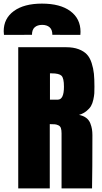

<svg xmlns="http://www.w3.org/2000/svg" viewBox="-58 -1038 564 1058"><path d="M230.5 -846.2Q230.5 -845.7 384.8 -845.7Q385.7 -857.4 385.7 -862.8Q385.7 -935.1 329.8 -976.6Q273.9 -1018.1 173.3 -1018.1Q74.7 -1018.1 18.6 -977.3Q-37.6 -936.5 -37.6 -866.2Q-37.6 -856 -36.1 -845.7L118.2 -846.2Q118.2 -874.5 133.3 -887.7Q148.4 -900.9 174.3 -900.9Q200.2 -900.9 215.3 -887.7Q230.5 -874.5 230.5 -846.2ZM216.3 -354Q216.3 -354 216.3 0H42.5V-777.8H306.2Q346.7 -777.8 375.5 -766.8Q404.3 -755.9 420.9 -738Q437.5 -720.2 447 -690.7Q456.5 -661.1 459.5 -631.6Q462.4 -602.1 462.4 -560.1Q462.4 -538.1 461.7 -524.2Q460.9 -510.3 456.3 -489Q451.7 -467.8 443.4 -453.6Q435.1 -439.5 418.2 -425.8Q401.4 -412.1 377.4 -404.8Q401.4 -400.4 417 -388.4Q432.6 -376.5 439.5 -358.9Q446.3 -341.3 448.7 -326.4Q451.2 -311.5 451.2 -293Q451.2 -100.1 449.2 0H281.2V-303.2Q281.2 -321.3 277.6 -332Q273.9 -342.8 263.9 -347.4Q253.9 -352.1 244.6 -353Q235.4 -354 216.3 -354ZM217.3 -633.8V-488.8H260.3Q294.4 -488.8 294.4 -560.1Q294.4 -607.4 281 -620.6Q267.6 -633.8 226.6 -633.8Z"/></svg>

Font: Anton
Style: Regular
Weight: 400
Foundry: vernon adams
Version: Version 1.000